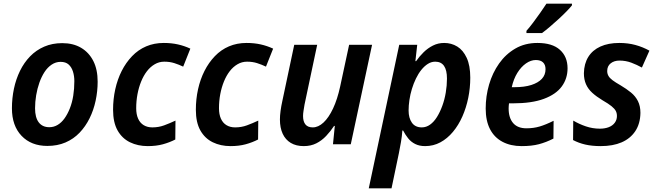

<svg xmlns="http://www.w3.org/2000/svg" viewBox="-20 -786 3572 1046"><path d="M238 9Q150 9 97.5 -46Q45 -101 45 -196Q45 -251 56 -303Q67 -355 89 -400Q111 -445 144 -479Q177 -513 221 -532Q265 -551 319 -551Q379 -551 422 -525.5Q465 -500 488.5 -453.5Q512 -407 512 -341Q512 -289 501 -237.5Q490 -186 468 -141.5Q446 -97 413.5 -63Q381 -29 337 -10Q293 9 238 9ZM249 -93Q273 -93 294 -105.5Q315 -118 331.5 -141Q348 -164 360.5 -195.5Q373 -227 379 -264.5Q385 -302 385 -344Q385 -372 377.5 -396Q370 -420 354 -434.5Q338 -449 310 -449Q284 -449 261.5 -434Q239 -419 222.5 -393.5Q206 -368 194.5 -335.5Q183 -303 177 -267Q171 -231 171 -196Q171 -146 191 -119.5Q211 -93 249 -93Z M785 10Q731 10 688 -11Q645 -32 620.5 -75.5Q596 -119 596 -188Q596 -246 608 -300Q620 -354 643 -399.5Q666 -445 699.5 -480Q733 -515 776.5 -533.5Q820 -552 872 -552Q914 -552 949.5 -544Q985 -536 1017 -521L978 -423Q955 -434 930 -442Q905 -450 875 -450Q847 -450 823 -436Q799 -422 780.5 -398Q762 -374 749 -342Q736 -310 729 -273Q722 -236 722 -196Q722 -163 732.5 -139.5Q743 -116 763 -104Q783 -92 810 -92Q844 -92 874 -103Q904 -114 936 -129L935 -26Q904 -10 867.5 0Q831 10 785 10Z M1236 10Q1182 10 1139 -11Q1096 -32 1071.5 -75.5Q1047 -119 1047 -188Q1047 -246 1059 -300Q1071 -354 1094 -399.5Q1117 -445 1150.5 -480Q1184 -515 1227.5 -533.5Q1271 -552 1323 -552Q1365 -552 1400.5 -544Q1436 -536 1468 -521L1429 -423Q1406 -434 1381 -442Q1356 -450 1326 -450Q1298 -450 1274 -436Q1250 -422 1231.5 -398Q1213 -374 1200 -342Q1187 -310 1180 -273Q1173 -236 1173 -196Q1173 -163 1183.5 -139.5Q1194 -116 1214 -104Q1234 -92 1261 -92Q1295 -92 1325 -103Q1355 -114 1387 -129L1386 -26Q1355 -10 1318.5 0Q1282 10 1236 10Z M1635 10Q1593 10 1564 -7.5Q1535 -25 1520 -57.5Q1505 -90 1505 -135Q1505 -156 1508.5 -182Q1512 -208 1518 -235L1583 -542H1708L1639 -216Q1636 -198 1633.5 -182Q1631 -166 1631 -154Q1631 -124 1644 -108Q1657 -92 1684 -92Q1714 -92 1742.5 -118.5Q1771 -145 1794.5 -195Q1818 -245 1833 -314L1882 -542H2007L1891 0H1794L1804 -100H1800Q1781 -71 1757 -45.5Q1733 -20 1703 -5Q1673 10 1635 10Z M1989 240 2155 -542H2253L2243 -453H2247Q2265 -479 2288 -501.5Q2311 -524 2339 -538Q2367 -552 2400 -552Q2439 -552 2471 -532.5Q2503 -513 2522.5 -471Q2542 -429 2542 -363Q2542 -307 2531 -253Q2520 -199 2499 -151.5Q2478 -104 2447.5 -67.5Q2417 -31 2379 -10.5Q2341 10 2296 10Q2265 10 2242 -1.5Q2219 -13 2203.5 -32.5Q2188 -52 2176 -75H2172Q2170 -44 2164.5 -12.5Q2159 19 2153 49L2113 240ZM2278 -92Q2302 -92 2323 -107Q2344 -122 2360.5 -148.5Q2377 -175 2389.5 -209Q2402 -243 2408.5 -281.5Q2415 -320 2415 -358Q2415 -404 2399 -427Q2383 -450 2351 -450Q2330 -450 2311 -438Q2292 -426 2275.5 -405.5Q2259 -385 2246 -358Q2233 -331 2224 -301.5Q2215 -272 2210.5 -241.5Q2206 -211 2206 -184Q2206 -143 2224 -117.5Q2242 -92 2278 -92Z M2822 10Q2762 10 2717.5 -13.5Q2673 -37 2649.5 -82.5Q2626 -128 2626 -195Q2626 -262 2644.5 -325.5Q2663 -389 2699 -440Q2735 -491 2787.5 -521.5Q2840 -552 2908 -552Q2989 -552 3030.5 -514.5Q3072 -477 3072 -414Q3072 -358 3040.5 -315Q3009 -272 2943 -247.5Q2877 -223 2774 -223H2753Q2752 -215 2751.5 -208.5Q2751 -202 2751 -195Q2751 -144 2775.5 -115.5Q2800 -87 2848 -87Q2887 -87 2920.5 -97Q2954 -107 2996 -128L2995 -31Q2956 -11 2916.5 -0.5Q2877 10 2822 10ZM2783 -311Q2837 -311 2874.5 -323Q2912 -335 2932 -356.5Q2952 -378 2952 -409Q2952 -433 2938.5 -446Q2925 -459 2899 -459Q2872 -459 2845.5 -440.5Q2819 -422 2798.5 -389Q2778 -356 2768 -311ZM2848 -618Q2865 -637 2884.5 -663Q2904 -689 2923 -716Q2942 -743 2957 -766H3096V-757Q3086 -744 3066.5 -724Q3047 -704 3023 -682Q2999 -660 2975.5 -640Q2952 -620 2933 -606H2848Z M3253 10Q3205 10 3168.5 1.5Q3132 -7 3102 -23L3103 -129Q3135 -110 3172 -97.5Q3209 -85 3248 -85Q3275 -85 3296 -93Q3317 -101 3329 -117Q3341 -133 3341 -154Q3341 -170 3334.5 -182Q3328 -194 3311.5 -207.5Q3295 -221 3262 -240Q3229 -260 3206.5 -280.5Q3184 -301 3172.5 -327Q3161 -353 3161 -387Q3162 -439 3185 -476Q3208 -513 3251 -532.5Q3294 -552 3354 -552Q3401 -552 3441.5 -541Q3482 -530 3518 -510L3477 -418Q3450 -433 3419.5 -444.5Q3389 -456 3355 -456Q3326 -456 3307 -441Q3288 -426 3288 -399Q3288 -385 3294.5 -373Q3301 -361 3317 -349Q3333 -337 3361 -321Q3393 -302 3417.5 -282Q3442 -262 3455.5 -235Q3469 -208 3469 -171Q3468 -112 3441 -71.5Q3414 -31 3366.5 -10.5Q3319 10 3253 10Z"/></svg>

Font: Noto Sans Display SemiBold
Style: Italic
Weight: 600
Italic angle: -12°
Designer: Monotype Design Team
Foundry: Monotype Imaging Inc.
Version: Version 2.003